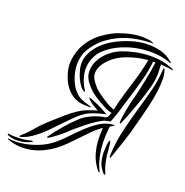

<svg xmlns="http://www.w3.org/2000/svg" viewBox="-211 -849 948 982"><g transform="rotate(20 263.0 -358.0)"><path d="M101 -518Q111 -565 139 -603.5Q167 -642 204 -666Q239 -691 276 -704.5Q313 -718 346 -724Q379 -730 407 -729Q435 -728 453 -722Q462 -718 462 -717Q462 -715 461 -715.5Q460 -716 452 -716Q412 -715 370.5 -707.5Q329 -700 291 -683.5Q253 -667 219.5 -641.5Q186 -616 162 -580Q141 -551 135 -516Q129 -481 135.5 -447.5Q142 -414 156 -386Q170 -358 190.5 -339Q211 -320 257 -308Q303 -296 234 -300.5Q165 -305 125 -372Q111 -395 101 -433.5Q91 -472 101 -518ZM580 -654Q578 -650 567 -656Q528 -670 479 -671.5Q430 -673 381.5 -662.5Q333 -652 289.5 -629.5Q246 -607 215 -573Q203 -558 194 -537.5Q185 -517 182.5 -493.5Q180 -470 185 -445Q190 -420 201 -398Q206 -386 213 -376Q220 -366 218 -365Q217 -362 207 -369Q197 -376 194 -380Q178 -402 169.5 -422Q161 -442 155.5 -464Q150 -486 152.5 -509Q155 -532 166 -554Q181 -585 209.5 -611.5Q238 -638 274.5 -657Q311 -676 351.5 -688.5Q392 -701 432 -702.5Q472 -704 509 -694.5Q546 -685 572 -662Q575 -661 578.5 -658Q582 -655 580 -654ZM538 -359Q550 -403 559 -449Q568 -496 570 -539Q573 -583 562 -610L560 -614Q559 -616 558 -616Q555 -616 555 -611Q551 -554 540 -505Q528 -455 514 -408Q491 -332 473 -257Q454 -182 451 -107V-97Q452 -92 454 -92Q455 -90 457 -95L461 -104Q473 -140 491 -192Q508 -242 520 -290Q526 -316 538 -359ZM435 -104Q434 -119 432 -136Q432 -138 431 -145L430 -158Q429 -164 427 -169Q426 -174 425 -174Q421 -174 419 -163Q416 -152 415 -136Q414 -120 414 -103Q415 -86 417 -75Q422 -46 430 -33Q437 -20 450 -5Q451 -3 453 -2Q457 0 459 0Q461 0 460 -3L459 -8Q444 -43 439 -75Q436 -89 435 -104ZM27 -32Q31 -33 41.5 -35.5Q52 -38 54 -37Q57 -35 52 -31.5Q47 -28 38 -24.5Q29 -21 18 -18Q7 -15 -2 -14Q-28 -11 -41.5 -13Q-55 -15 -71 -20Q-73 -21 -76.5 -24Q-80 -27 -79 -29Q-78 -30 -74 -29.5Q-70 -29 -69 -29Q-55 -27 -46.5 -26.5Q-38 -26 -22 -27Q-11 -27 1 -28Q13 -29 27 -32ZM468 -628 460 -627Q443 -625 429 -623Q383 -614 342 -597Q310 -583 286.5 -563Q263 -543 249.5 -521.5Q236 -500 234 -478.5Q232 -457 243 -440Q260 -413 278 -396.5Q296 -380 345 -349Q368 -337 388 -329Q401 -389 414 -429Q431 -484 446 -535Q459 -583 468 -628ZM368 -222Q364 -220 361 -218Q338 -201 316 -179Q294 -157 272 -133.5Q250 -110 226.5 -86.5Q203 -63 177 -44Q155 -28 128 -14.5Q101 -1 70 6.5Q39 14 5 13Q-29 12 -65 -1Q-70 -3 -70 -5Q-70 -7 -64 -6Q-34 -2 -3.5 -5.5Q27 -9 55 -17Q83 -25 107.5 -36.5Q132 -48 151 -62Q185 -87 215 -119.5Q245 -152 276 -181Q307 -210 340 -231.5Q373 -253 413 -256Q415 -256 417.5 -256Q420 -256 420 -255Q420 -254 417 -251Q409 -247 403 -244Q401 -243 399 -242Q398 -236 397 -227Q393 -189 394 -150Q396 -112 404 -75Q412 -39 428 -8Q431 -2 430 -2L426 -3Q424 -4 423 -4Q395 -37 382 -75Q369 -114 367 -155Q365 -188 368 -222ZM412 -315 394 -267Q373 -263 370 -262Q354 -258 329 -242Q304 -226 280 -207Q256 -188 237 -171.5Q218 -155 213 -151Q206 -143 195 -133.5Q184 -124 172.5 -115Q161 -106 150.5 -98Q140 -90 132 -85Q130 -83 123.5 -80.5Q117 -78 116 -79Q114 -81 118.5 -86.5Q123 -92 124 -94Q150 -129 178 -161.5Q206 -194 238 -223Q247 -232 261.5 -241Q276 -250 292.5 -257.5Q309 -265 326 -270Q343 -275 361 -278Q372 -280 377 -294L383 -310Q370 -312 353 -319Q313 -339 281 -360.5Q249 -382 226 -412Q205 -438 203.5 -468.5Q202 -499 216 -528Q230 -557 257 -582Q284 -607 320 -622Q391 -649 464.5 -651.5Q538 -654 597 -628Q600 -627 602.5 -625Q605 -623 604 -622Q603 -621 598 -622Q575 -626 550 -628Q542 -629 536 -629Q537 -620 537 -609Q539 -583 537 -557Q534 -531 529 -512Q515 -458 494 -400Q480 -360 466 -323L458 -305Q455 -297 452 -290Q451 -288 448 -280Q445 -273 441 -274Q439 -274 440 -282V-294Q441 -300 445 -329Q448 -345 451 -361L459 -398Q463 -416 467 -429Q469 -435 473 -453Q478 -472 483 -498Q489 -524 494 -554Q500 -584 504 -612Q505 -621 506 -629H493V-626Q488 -575 473 -521Q459 -467 441 -411Q429 -374 419 -338ZM257 -278Q234 -269 210 -252.5Q186 -236 164 -217Q142 -198 123 -180.5Q104 -163 91 -152Q63 -127 37.5 -96Q12 -65 -12 -46Q-19 -39 -18 -36Q-16 -34 -13 -35Q-10 -36 -6 -37Q21 -46 44.5 -62Q68 -78 90 -98Q112 -118 132.5 -140Q153 -162 174 -183Q188 -197 204.5 -214Q221 -231 239 -245.5Q257 -260 277.5 -269Q298 -278 335 -288L348 -291L362 -294Q321 -317 301 -326Q281 -335 266 -340.5Q251 -346 250 -345Q249 -343 253.5 -338Q258 -333 265.5 -327Q273 -321 280 -316Q287 -311 290 -310Q300 -304 313 -297Q289 -291 257 -278Z"/></g></svg>

Font: mr_AkronimG
Style: Regular
Weight: 400
Version: Version 1.002 April 14, 2020